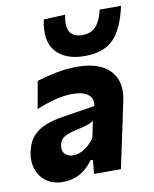

<svg xmlns="http://www.w3.org/2000/svg" viewBox="-86 -830 729 907"><g transform="rotate(-10 278.0 -376.0)"><path d="M143 12Q95.5 12 63.5 -11.5Q31.5 -35 19 -73.2Q6.5 -111.5 16.5 -157Q26.5 -203.5 52.5 -230.5Q78.5 -257.5 115.2 -271Q152 -284.5 193.5 -291L350 -315.5Q358 -349 334 -369.5Q310 -390 257.5 -390Q221 -390 177 -379.2Q133 -368.5 84 -348L107.5 -479Q144 -491 197 -501.8Q250 -512.5 301.5 -512.5Q409.5 -512.5 459.2 -459.2Q509 -406 489 -315Q483.5 -290 478.2 -264.2Q473 -238.5 467 -210.5L458 -168.5Q450 -131 441.2 -89.5Q432.5 -48 422 0H293L299.5 -66.5H288Q232.5 12 143 12ZM212.5 -103.5Q239.5 -103.5 266.5 -121Q293.5 -138.5 314.5 -168L331.5 -248Q320.5 -240 302.5 -233.5Q284.5 -227 239.5 -217.5Q210 -211 189.2 -199.5Q168.5 -188 163.5 -161.5Q158.5 -133.5 173 -118.5Q187.5 -103.5 212.5 -103.5ZM347.5 -556Q256 -556 210.2 -607Q164.5 -658 186 -760L289.5 -764.5Q266 -655.5 353.5 -655.5Q396 -655.5 419.8 -682.8Q443.5 -710 454 -760H556.5Q534.5 -655.5 487.5 -605.8Q440.5 -556 347.5 -556Z"/></g></svg>

Font: Commissioner
Style: Bold Italic
Weight: 700
Italic angle: -12°
Designer: Kostas Bartsokas
Foundry: Kostas Bartsokas
Version: Version 1.000; ttfautohint (v1.8.3)